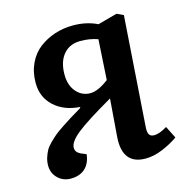

<svg xmlns="http://www.w3.org/2000/svg" viewBox="-86 -607 684 702"><g transform="rotate(-15 256.5 -255.5)"><path d="M312 -231.9Q212.9 -174.8 175 -144.5Q137.2 -114.3 137.2 -91.8Q137.2 -74.7 155.8 -65.9L176.8 -57.1Q172.4 -22 152.1 -3.9Q131.8 14.2 98.1 14.2Q69.3 14.2 49.6 -5.1Q29.8 -24.4 29.8 -53.2Q29.8 -68.8 34.4 -83.3Q39.1 -97.7 45.2 -108.9Q51.3 -120.1 65.2 -133.8Q79.1 -147.5 89.1 -155.8Q99.1 -164.1 121.1 -178.7Q143.1 -193.4 155.5 -200.9Q168 -208.5 195.8 -225.1L199.2 -230Q138.7 -233.9 101.3 -268.3Q64 -302.7 64 -356.9Q64 -397.9 79.6 -430.7Q95.2 -463.4 121.6 -483.4Q147.9 -503.4 180.7 -514.2Q213.4 -524.9 250 -524.9Q300.8 -524.9 341.8 -504.9L415 -524.9L439.9 -513.2L411.1 -97.2Q409.7 -78.1 414.8 -69.1Q419.9 -60.1 434.1 -60.1Q453.6 -60.1 482.9 -78.1L505.9 -32.2Q480.5 -14.2 446.8 0Q413.1 14.2 381.8 14.2Q293.9 14.2 300.8 -87.9ZM327.1 -452.1Q296.9 -462.9 261.2 -462.9Q220.7 -462.9 197.3 -435.3Q173.8 -407.7 173.8 -358.9Q173.8 -318.4 195.1 -293.7Q216.3 -269 248 -269Q277.3 -269 317.9 -299.8Z"/></g></svg>

Font: Literata Book SemiBold
Style: Italic
Weight: 600
Italic angle: -3°
Designer: Latin by Veronika Burian and Jose Scaglione. Greek by Irene Vlachou. Cyrillic by Vera Evstafieva
Foundry: TypeTogether
Version: Version 1.003;PS 001.003;hotconv 1.0.88;makeotf.lib2.5.64775